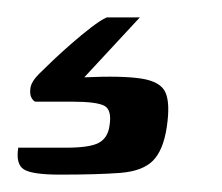

<svg xmlns="http://www.w3.org/2000/svg" viewBox="-65 -21 256 221"><path d="M4 180Q-28 180 -37.5 174Q-47 168 -44 149Q-41 149 -27 149Q-13 149 11 149Q38 149 48.5 143.5Q59 138 61 124Q64 106 55.5 101Q47 96 17 96H-24Q-26 96 -28.5 92Q-31 88 -30 80.5Q-29 73 -20 64Q-13 57 -3.5 48Q6 39 17.5 29Q29 19 40 10.5Q51 2 58 -1H96L32 68Q76 66 98 69.5Q120 73 125.5 85.5Q131 98 127 125Q123 152 111 164Q99 176 73.5 178Q48 180 4 180Z"/></svg>

Font: Genos SemiBold
Style: Italic
Weight: 600
Italic angle: -8°
Version: Version 1.010